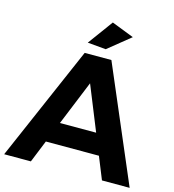

<svg xmlns="http://www.w3.org/2000/svg" viewBox="-133 -1024 1026 1132"><g transform="rotate(15 380.0 -458.0)"><path d="M594 0 539 -136H215L160 0H-3L301 -700H464L763 0ZM267 -263H488L378 -535ZM415 -916 551 -863 415 -753 303 -763Z"/></g></svg>

Font: Argentum Sans SemiBold
Style: Regular
Weight: 600
Designer: Julieta Ulanovsky (Modified by Cristiano Sobral)
Foundry: Julieta Ulanovsky
Version: Version 5.001;November 22, 2018;FontCreator 11.5.0.2425 64-b